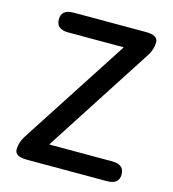

<svg xmlns="http://www.w3.org/2000/svg" viewBox="-110 -827 826 918"><g transform="rotate(15 303.5 -368.5)"><path d="M107 0Q47 0 47 -35Q47 -70 69 -104L413 -635Q416 -639 411 -639H141Q81 -639 81 -688Q81 -737 141 -737H499Q559 -737 559 -702Q559 -667 537 -633L194 -102Q191 -98 196 -98H503Q563 -98 563 -49Q563 0 503 0Z"/></g></svg>

Font: Resource Han Rounded CN Medium
Style: Regular
Weight: 500
Designer: Cyano Hao (round all glyphs); Ryoko NISHIZUKA 西塚涼子 (kana, bopomofo & ideographs); Paul D. Hunt (Latin, Greek & Cyrillic)
Foundry: Cyano Hao
Version: 0.990